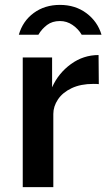

<svg xmlns="http://www.w3.org/2000/svg" viewBox="-20 -765 448 785"><path d="M73 -530V0H198V-299C198 -319.7 204.3 -339.5 217 -358.5C229.7 -377.5 248.3 -392.8 273 -404.5C297.7 -416.2 327.3 -422 362 -422C372 -422 379.3 -421.7 384 -421L383 -540C341.7 -540 304 -527.7 270 -503C236 -478.3 210.3 -446.7 193 -408V-530ZM314 -623H395C384.3 -659 363.8 -688.3 333.5 -711C303.2 -733.7 267 -745 225 -745C183.7 -745 148 -734 118 -712C88 -690 67.7 -660.3 57 -623H137C146.3 -639 158.2 -652.3 172.5 -663C186.8 -673.7 204.3 -679 225 -679C243.7 -679 260.8 -673.7 276.5 -663C292.2 -652.3 304.7 -639 314 -623Z"/></svg>

Font: Morrison SemiBold
Style: Regular
Weight: 600
Designer: Pablo Impallari, Rodrigo Fuenzalida (Modified by Dan O. Williams)
Version: Version 0.030; ttfautohint (v1.8.1)